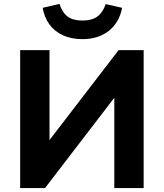

<svg xmlns="http://www.w3.org/2000/svg" viewBox="-20 -961 837 981"><path d="M83 0V-705H233V-235H225L586 -705H714V0H564V-472H572L210 0ZM401 -761Q344 -761 301 -781Q258 -801 232 -837Q206 -873 198 -921L284 -941Q298 -897 325.5 -876.5Q353 -856 401 -856Q450 -856 478 -877Q506 -898 520 -940L604 -921Q589 -845 535.5 -803Q482 -761 401 -761Z"/></svg>

Font: Nunito Sans 9pt ExtraBold
Style: Regular
Weight: 800
Version: Version 3.101;gftools[0.9.27]